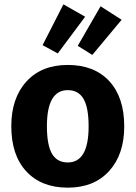

<svg xmlns="http://www.w3.org/2000/svg" viewBox="-20 -847 624 884"><path d="M272 -827 372 -770 246 -601 176 -639ZM443 -818 540 -756 405 -594 338 -636ZM292 -548Q414 -548 483 -473.5Q552 -399 552 -265Q552 -136 482.5 -59.5Q413 17 292 17Q171 17 101.5 -57.5Q32 -132 32 -266Q32 -395 101.5 -471.5Q171 -548 292 -548ZM292 -432Q196 -432 196 -266Q196 -179 219.5 -139Q243 -99 292 -99Q388 -99 388 -265Q388 -352 364.5 -392Q341 -432 292 -432Z"/></svg>

Font: FiraGO
Style: Bold
Weight: 700
Designer: bBox Type
Foundry: bBox Type GmbH
Version: Version 1.001;PS 001.001;hotconv 1.0.88;makeotf.lib2.5.64775